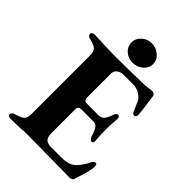

<svg xmlns="http://www.w3.org/2000/svg" viewBox="-245 -952 1064 1064"><g transform="rotate(45 287.5 -420.0)"><path d="M20 0ZM20 -10Q20 -16 25.5 -22Q31 -28 42 -31Q78 -41 91.5 -53Q105 -65 105 -96V-551Q105 -584 92.5 -597.5Q80 -611 43 -619Q20 -624 20 -640Q20 -646 26 -650.5Q32 -655 42 -655Q80 -655 119 -652Q171 -650 192 -650Q315 -650 408 -653Q439 -653 461 -656.5Q483 -660 486 -660Q494 -660 502 -655.5Q510 -651 511 -641Q513 -622 519 -584Q527 -530 527 -511Q527 -502 523 -497Q519 -492 514 -492Q501 -492 495 -508Q492 -515 484.5 -533Q477 -551 471.5 -562Q466 -573 459 -580Q428 -611 387 -611H312Q290 -611 274 -599Q258 -587 258 -567V-378Q258 -354 283 -354H371Q395 -354 406.5 -368.5Q418 -383 429 -414Q435 -433 449 -433Q454 -433 458 -427Q462 -421 461 -411Q457 -361 457 -330Q457 -288 460 -249L461 -241Q461 -223 450 -223Q443 -223 436.5 -230Q430 -237 427 -248Q418 -280 406.5 -295Q395 -310 376 -310H283Q258 -310 258 -287V-97Q258 -68 271 -55.5Q284 -43 311 -43H397Q445 -43 473 -65Q501 -87 530 -145Q537 -157 549 -157Q554 -157 556.5 -151.5Q559 -146 559 -138Q559 -120 553 -95.5Q547 -71 535 -34Q530 -20 527 -9Q525 -3 518.5 0.5Q512 4 505 4Q464 4 426 3Q216 0 179 0Q146 0 110 3Q62 5 41 5Q32 5 26 0.5Q20 -4 20 -10ZM216 -768Q216 -800 240.5 -822.5Q265 -845 299 -845Q335 -845 360.5 -822.5Q386 -800 386 -768Q386 -737 360.5 -715Q335 -693 299 -693Q265 -693 240.5 -715Q216 -737 216 -768Z"/></g></svg>

Font: EB Garamond
Style: Bold
Weight: 700
Designer: Georg Duffner and Octavio Pardo
Foundry: Georg Duffner
Version: Version 1.000; ttfautohint (v1.6)